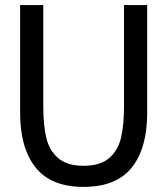

<svg xmlns="http://www.w3.org/2000/svg" viewBox="-20 -720 657 754"><path d="M59 -277V-700H150V-303Q150 -230 161.5 -180Q173 -130 208 -99.5Q243 -69 308 -69Q374 -69 409 -99.5Q444 -130 455.5 -180Q467 -230 467 -303V-700H558V-277Q558 -137 497 -61.5Q436 14 308 14Q181 14 120 -62Q59 -138 59 -277Z"/></svg>

Font: Cabin Condensed
Style: Regular
Weight: 400
Width: 3
Designer: Pablo Impallari
Foundry: Pablo Impallari. http://www.impallari.com Igino Marini. http://www.ikern.com
Version: Version 2.200